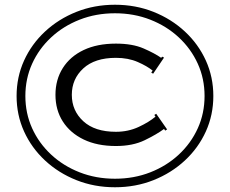

<svg xmlns="http://www.w3.org/2000/svg" viewBox="-20 -780 970 810"><path d="M50 -375Q50 -455 81.5 -524.5Q113 -594 170 -647Q227 -700 302.5 -730Q378 -760 465 -760Q552 -760 627.5 -730Q703 -700 760 -647Q817 -594 848.5 -524.5Q880 -455 880 -375Q880 -295 848.5 -225.5Q817 -156 760 -103Q703 -50 627.5 -20Q552 10 465 10Q378 10 302.5 -20Q227 -50 170 -103Q113 -156 81.5 -225.5Q50 -295 50 -375ZM87 -375Q87 -302 115.5 -239Q144 -176 195.5 -128Q247 -80 316 -53Q385 -26 465 -26Q545 -26 614 -53Q683 -80 734.5 -128Q786 -176 814.5 -239Q843 -302 843 -375Q843 -448 814.5 -511Q786 -574 734.5 -622Q683 -670 614 -697Q545 -724 465 -724Q385 -724 316 -697Q247 -670 195.5 -622Q144 -574 115.5 -511Q87 -448 87 -375ZM283 -380Q283 -313 331.5 -268.5Q380 -224 469 -224Q521 -224 565 -244.5Q609 -265 636 -288L631 -295L639 -300L685 -234L677 -229L672 -236Q641 -213 590.5 -188.5Q540 -164 469 -164Q390 -164 333 -191.5Q276 -219 245 -267.5Q214 -316 214 -380Q214 -444 245 -493Q276 -542 333 -569Q390 -596 469 -596Q539 -596 586 -575.5Q633 -555 660 -536L664 -541L672 -537L626 -469L618 -474L624 -482Q601 -501 561 -518.5Q521 -536 469 -536Q380 -536 331.5 -491.5Q283 -447 283 -380Z"/></svg>

Font: Copperplate CC
Style: Regular
Weight: 400
Designer: indestructible type*
Foundry: Cowboy Collective
Version: Version 1.000